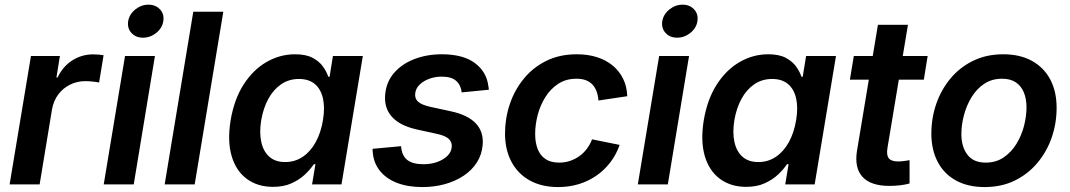

<svg xmlns="http://www.w3.org/2000/svg" viewBox="-20 -777 4510 809"><path d="M20.5 0 110.4 -541H232.4L217.8 -450.7H222.7Q245.1 -497.6 284.9 -522.7Q324.7 -547.9 372.1 -547.9Q383.3 -547.9 395.8 -546.9Q408.2 -545.9 416.5 -544.4L397.5 -429.2Q389.2 -431.2 372.3 -433.1Q355.5 -435.1 339.4 -435.1Q304.7 -435.1 274.9 -420.2Q245.1 -405.3 225.3 -378.7Q205.6 -352.1 199.2 -316.4L147 0Z M417 0 506.8 -541H632.8L543.5 0ZM582.5 -618.2Q551.8 -618.2 533.7 -638.4Q515.6 -658.7 520 -687.5Q524.9 -716.8 550 -737.1Q575.2 -757.3 605.5 -757.3Q636.2 -757.3 654.5 -737.1Q672.9 -716.8 668 -687.5Q663.6 -658.7 638.4 -638.4Q613.3 -618.2 582.5 -618.2Z M920.9 -727.5 800.3 0H673.8L794.4 -727.5Z M1130.4 10.3Q1065.4 10.3 1020 -23.2Q974.6 -56.6 956.1 -119.4Q937.5 -182.1 951.7 -270Q966.8 -359.4 1006.8 -421.4Q1046.9 -483.4 1103.3 -515.9Q1159.7 -548.3 1223.1 -548.3Q1269 -548.3 1297.1 -533.4Q1325.2 -518.6 1340.8 -496.6Q1356.4 -474.6 1363.3 -453.6H1368.7L1382.8 -541H1508.8L1418.9 0H1294.9L1309.1 -85H1302.2Q1287.6 -63 1264.4 -41.3Q1241.2 -19.5 1208.3 -4.6Q1175.3 10.3 1130.4 10.3ZM1181.6 -94.2Q1223.1 -94.2 1255.9 -116.5Q1288.6 -138.7 1310.3 -178.2Q1332 -217.8 1340.8 -270.5Q1349.6 -323.2 1340.8 -362.3Q1332 -401.4 1306.6 -422.9Q1281.2 -444.3 1239.7 -444.3Q1197.3 -444.3 1164.6 -421.9Q1131.8 -399.4 1110.6 -360.4Q1089.4 -321.3 1080.6 -270.5Q1072.3 -219.2 1080.8 -179.2Q1089.4 -139.2 1114.7 -116.7Q1140.1 -94.2 1181.6 -94.2Z M1759.8 11.2Q1697.8 11.2 1651.9 -6.8Q1606 -24.9 1579.6 -58.6Q1553.2 -92.3 1550.3 -139.6Q1550.3 -142.1 1550 -144.5Q1549.8 -147 1549.8 -149.9L1669.9 -161.1Q1672.9 -121.1 1696 -103Q1719.2 -85 1764.2 -85Q1795.4 -85 1821.5 -94.2Q1847.7 -103.5 1864.5 -119.6Q1881.3 -135.7 1883.3 -156.7Q1885.7 -177.7 1871.3 -191.4Q1856.9 -205.1 1823.2 -212.4L1734.4 -231.9Q1664.1 -248 1630.9 -285.4Q1597.7 -322.8 1603 -378.9Q1607.4 -431.6 1640.4 -469.7Q1673.3 -507.8 1726.1 -528.1Q1778.8 -548.3 1841.3 -548.3Q1931.2 -548.3 1980.7 -511.5Q2030.3 -474.6 2037.6 -414.6Q2038.6 -411.1 2039.1 -407.2Q2039.6 -403.3 2039.6 -398.9L1925.3 -387.7Q1922.4 -417.5 1902.6 -435.8Q1882.8 -454.1 1840.8 -454.1Q1813.5 -454.1 1788.8 -445.1Q1764.2 -436 1748 -420.4Q1731.9 -404.8 1729.5 -383.3Q1727.1 -361.8 1741.5 -348.6Q1755.9 -335.4 1792 -327.1L1881.8 -307.6Q1952.6 -292 1985.6 -256.3Q2018.6 -220.7 2013.7 -166Q2010.3 -125.5 1989.3 -92.5Q1968.3 -59.6 1933.3 -36.4Q1898.4 -13.2 1854 -1Q1809.6 11.2 1759.8 11.2Z M2332 11.2Q2262.2 11.2 2211.9 -16.8Q2161.6 -44.9 2134.8 -95.7Q2107.9 -146.5 2107.9 -214.4Q2107.9 -277.8 2127.9 -337.6Q2147.9 -397.5 2186.8 -445.1Q2225.6 -492.7 2281.7 -520.5Q2337.9 -548.3 2410.2 -548.3Q2457 -548.3 2495.4 -536.1Q2533.7 -523.9 2561.8 -500.7Q2589.8 -477.5 2605.7 -444.8Q2621.6 -412.1 2623 -371.6L2501.5 -353.5Q2500 -374.5 2493.9 -391.4Q2487.8 -408.2 2476.6 -420.4Q2465.3 -432.6 2448.5 -439Q2431.6 -445.3 2408.7 -445.3Q2365.2 -445.3 2332.5 -424.1Q2299.8 -402.8 2278.1 -368.2Q2256.3 -333.5 2245.6 -292.5Q2234.9 -251.5 2234.9 -212.4Q2234.9 -176.8 2245.4 -149.4Q2255.9 -122.1 2278.3 -106.9Q2300.8 -91.8 2335.9 -91.8Q2359.9 -91.8 2381.3 -98.9Q2402.8 -106 2420.9 -118.9Q2439 -131.8 2452.6 -149.9Q2466.3 -168 2474.6 -189.9L2590.8 -166.5Q2576.7 -125.5 2551.5 -92.8Q2526.4 -60.1 2492.9 -36.9Q2459.5 -13.7 2418.7 -1.2Q2377.9 11.2 2332 11.2Z M2667.5 0 2757.3 -541H2883.3L2793.9 0ZM2833 -618.2Q2802.2 -618.2 2784.2 -638.4Q2766.1 -658.7 2770.5 -687.5Q2775.4 -716.8 2800.5 -737.1Q2825.7 -757.3 2856 -757.3Q2886.7 -757.3 2905 -737.1Q2923.3 -716.8 2918.5 -687.5Q2914.1 -658.7 2888.9 -638.4Q2863.8 -618.2 2833 -618.2Z M3124 10.3Q3059.1 10.3 3013.7 -23.2Q2968.3 -56.6 2949.7 -119.4Q2931.2 -182.1 2945.3 -270Q2960.4 -359.4 3000.5 -421.4Q3040.5 -483.4 3096.9 -515.9Q3153.3 -548.3 3216.8 -548.3Q3262.7 -548.3 3290.8 -533.4Q3318.8 -518.6 3334.5 -496.6Q3350.1 -474.6 3356.9 -453.6H3362.3L3376.5 -541H3502.4L3412.6 0H3288.6L3302.7 -85H3295.9Q3281.2 -63 3258.1 -41.3Q3234.9 -19.5 3201.9 -4.6Q3168.9 10.3 3124 10.3ZM3175.3 -94.2Q3216.8 -94.2 3249.5 -116.5Q3282.2 -138.7 3304 -178.2Q3325.7 -217.8 3334.5 -270.5Q3343.3 -323.2 3334.5 -362.3Q3325.7 -401.4 3300.3 -422.9Q3274.9 -444.3 3233.4 -444.3Q3190.9 -444.3 3158.2 -421.9Q3125.5 -399.4 3104.2 -360.4Q3083 -321.3 3074.2 -270.5Q3065.9 -219.2 3074.5 -179.2Q3083 -139.2 3108.4 -116.7Q3133.8 -94.2 3175.3 -94.2Z M3888.7 -541 3872.6 -441.4H3561L3577.6 -541ZM3679.2 -672.4H3805.7L3719.2 -152.8Q3714.4 -123 3725.1 -109.9Q3735.8 -96.7 3764.6 -96.7Q3773.4 -96.7 3788.3 -98.4Q3803.2 -100.1 3812.5 -102.1V-3.9Q3793 1.5 3771 3.9Q3749 6.3 3728 6.3Q3648.9 6.3 3614.3 -31.7Q3579.6 -69.8 3590.8 -140.6Z M4128.9 11.2Q4058.1 11.2 4007.8 -16.6Q3957.5 -44.4 3930.9 -95.2Q3904.3 -146 3904.3 -213.9Q3904.3 -279.3 3925 -339.4Q3945.8 -399.4 3985.1 -446.5Q4024.4 -493.7 4080.6 -521Q4136.7 -548.3 4207 -548.3Q4277.8 -548.3 4328.1 -520.5Q4378.4 -492.7 4405.3 -442.1Q4432.1 -391.6 4432.1 -322.8Q4432.1 -257.3 4411.4 -197.5Q4390.6 -137.7 4351.1 -90.6Q4311.5 -43.5 4255.6 -16.1Q4199.7 11.2 4128.9 11.2ZM4133.3 -91.8Q4176.8 -91.8 4209 -113.8Q4241.2 -135.7 4262.7 -170.7Q4284.2 -205.6 4294.7 -246.3Q4305.2 -287.1 4305.2 -324.7Q4305.2 -360.8 4293.9 -387.9Q4282.7 -415 4260 -430.2Q4237.3 -445.3 4202.6 -445.3Q4159.2 -445.3 4127 -423.8Q4094.7 -402.3 4073.5 -367.2Q4052.2 -332 4041.5 -291.3Q4030.8 -250.5 4030.8 -212.4Q4030.8 -158.7 4056.2 -125.2Q4081.5 -91.8 4133.3 -91.8Z"/></svg>

Font: Inter 17pt SemiBold
Style: Italic
Weight: 600
Italic angle: -9.3988°
Version: Version 4.001;git-66647c0bb